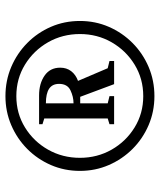

<svg xmlns="http://www.w3.org/2000/svg" viewBox="39 -851 587 705"><g transform="rotate(-90 332.5 -498.5)"><path d="M332 -225Q275.5 -225 225.8 -246.2Q176 -267.5 138.2 -305.2Q100.5 -343 79 -392.5Q57.5 -442 57.5 -498.5Q57.5 -555.5 79 -605Q100.5 -654.5 138.2 -692Q176 -729.5 225.8 -750.8Q275.5 -772 332 -772Q389 -772 439 -750.8Q489 -729.5 527 -692Q565 -654.5 586.5 -605Q608 -555.5 608 -498.5Q608 -442 586.5 -392.5Q565 -343 527 -305.2Q489 -267.5 439 -246.2Q389 -225 332 -225ZM332 -266Q396 -266 447.8 -297.8Q499.5 -329.5 529.8 -382.2Q560 -435 560 -498.5Q560 -562.5 529.8 -615.5Q499.5 -668.5 447.8 -700.2Q396 -732 332 -732Q268.5 -732 217 -700.2Q165.5 -668.5 135.5 -615.5Q105.5 -562.5 105.5 -498.5Q105.5 -435 135.5 -382.2Q165.5 -329.5 217 -297.8Q268.5 -266 332 -266ZM229 -373V-390L250 -396.5V-629.5L229 -636V-648.5H334.5Q378.5 -648.5 407.5 -628.2Q436.5 -608 436.5 -571Q436.5 -547.5 423.8 -530.8Q411 -514 388 -505.5L434.5 -396.5L461 -390V-373H376L329.5 -497.5H305.5V-396.5L332 -390V-373ZM305.5 -522Q329.5 -522 353.2 -533.2Q377 -544.5 377 -575Q377 -600 359 -611.8Q341 -623.5 305.5 -623.5Z"/></g></svg>

Font: Libre Caslon Text
Style: Regular
Weight: 400
Designer: Pablo Impallari, Rodrigo Fuenzalida, Katja Schimmel
Foundry: Pablo Impallari, Rodrigo Fuenzalida
Version: Version 2.000